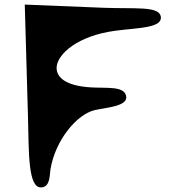

<svg xmlns="http://www.w3.org/2000/svg" viewBox="-20 -868 838 837"><path d="M102 -358C106 -200 102 -48 160 -51C199 -53 196 -103 200 -130C221 -257 315 -370 393 -388C447 -400 544 -405 529 -453C517 -493 444 -483 377 -487C257 -494 224 -537 227 -576C231 -632 317 -712 483 -734C580 -747 689 -745 681 -796C673 -842 571 -829 434 -834L88 -848Z"/></svg>

Font: Venom Sans
Style: Bd
Weight: 700
Version: Version 1.001